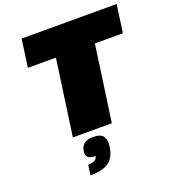

<svg xmlns="http://www.w3.org/2000/svg" viewBox="-168 -826 1094 1217"><g transform="rotate(-20 379.5 -218.0)"><path d="M759 -700 733 -512H544L472 0H209L281 -512H92L118 -700ZM244 105Q253 41 329 41Q381 41 397.5 65.5Q414 90 408 136Q398 204 357 234Q316 264 232 264L241 196Q298 196 304 160Q268 160 254 147Q240 134 244 105Z"/></g></svg>

Font: Fivo Sans Modern ExtBlk
Style: Regular
Weight: 900
Designer: Alexander Slobzheninov
Foundry: Alexander Slobzheninov
Version: 1.0